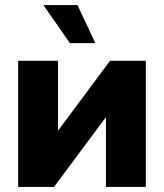

<svg xmlns="http://www.w3.org/2000/svg" viewBox="-20 -741 649 761"><path d="M52 -500H210V-223L416 -500H558V0H400V-277L194 0H52ZM152 -721H287L358 -570H257Z"/></svg>

Font: Moderustic
Style: Bold
Weight: 700
Designer: Tural Alisoy
Foundry: TAFT Foundry
Version: Version 2.120